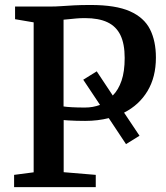

<svg xmlns="http://www.w3.org/2000/svg" viewBox="-20 -770 684 790"><path d="M38 0V-50.5L118.5 -61V-678L42 -691V-743H181.5Q210 -743 233.5 -744.8Q257 -746.5 284.8 -748Q312.5 -749.5 353 -749.5Q456 -749.5 514.2 -723.8Q572.5 -698 597 -649.8Q621.5 -601.5 621.5 -533Q621.5 -453 587 -395.5Q552.5 -338 490.5 -306.5L554 -211.5L498.5 -177L427.5 -284Q405.5 -278.5 381 -275.5Q356.5 -272.5 330.5 -272.5Q314 -272.5 295 -273Q276 -273.5 261.2 -274.5Q246.5 -275.5 242 -276V-61.5L374 -50.5V0ZM329 -327.5Q346 -327.5 361.5 -330.2Q377 -333 391.5 -338.5L322.5 -442L378 -476.5L444 -377Q467 -400 480 -437.8Q493 -475.5 493 -531.5Q493 -589.5 475.5 -625.5Q458 -661.5 422 -678.5Q386 -695.5 330 -695.5Q309.5 -695.5 293.5 -694Q277.5 -692.5 265 -691.2Q252.5 -690 241.5 -689V-332Q253.5 -330 276 -328.8Q298.5 -327.5 329 -327.5Z"/></svg>

Font: Merriweather 28pt SemiBold
Style: Regular
Weight: 600
Version: Version 2.100